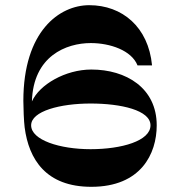

<svg xmlns="http://www.w3.org/2000/svg" viewBox="-20 -720 694 740"><path d="M332 -452C232 -452 132 -394 103 -329C108 -504 235 -554 330 -554C404 -554 487 -526 510 -468H566C552 -616 451 -700 324 -700C209 -700 70 -600 70 -331C70 -306 72 -252 75 -229C91 -106 157 0 332 0C523 0 584 -127 584 -237C584 -381 466 -452 332 -452ZM329 -145C211 -145 100 -180 100 -237C100 -292 213 -321 329 -321C447 -321 560 -295 560 -237C560 -177 449 -145 329 -145Z"/></svg>

Font: Space Cowgirl Bold
Style: Regular
Weight: 700
Designer: Valery Marier
Foundry: Valery Marier
Version: Version 1.000;hotconv 1.0.109;makeotfexe 2.5.65596